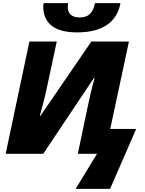

<svg xmlns="http://www.w3.org/2000/svg" viewBox="-20 -978 920 1221"><path d="M470 -772C652 -772 727 -854 746 -958H584C571 -891 538 -867 487 -867C442 -867 411 -886 411 -933C411 -940 412 -950 413 -958H257C256 -953 255 -942 255 -938C255 -827 330 -772 470 -772ZM461 223H680L846 -158H681L800 -714H561L237 -241H233C251 -305 267 -366 277 -415L341 -714H167L16 0H255L578 -483H582C561 -407 548 -350 537 -296L475 0H597Z"/></svg>

Font: Noto Sans Black
Style: Italic
Weight: 900
Italic angle: -12°
Designer: Monotype Design Team
Foundry: Monotype Imaging Inc.
Version: Version 2.013